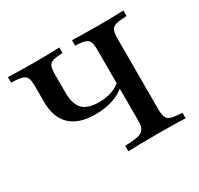

<svg xmlns="http://www.w3.org/2000/svg" viewBox="-126 -726 914 881"><g transform="rotate(-30 331.5 -285.5)"><path d="M318.5 0V-29Q366.1 -30.6 389.1 -36.3Q412.1 -41.9 420.2 -56.9Q428.2 -71.8 428.2 -100.8V-472.6Q428.2 -501.6 423 -515.3Q417.7 -529 400.8 -535.1Q383.9 -541.1 349.2 -541.9V-571Q368.5 -570.2 403.2 -569.4Q437.9 -568.5 481.5 -568.5Q529 -568.5 565.3 -569.4Q601.6 -570.2 621.8 -571V-541.9Q583.1 -540.3 564.5 -535.1Q546 -529.8 539.9 -515.7Q533.9 -501.6 533.9 -472.6V-98.4Q533.9 -70.2 540.3 -55.6Q546.8 -41.1 565.3 -35.9Q583.9 -30.6 621.8 -29V0Q599.2 -0.8 562.1 -1.6Q525 -2.4 475.8 -2.4Q422.6 -2.4 381.9 -1.6Q341.1 -0.8 318.5 0ZM273.4 -221.8Q187.1 -221.8 141.9 -264.5Q96.8 -307.3 96.8 -390.3V-472.6Q96.8 -501.6 91.1 -515.7Q85.5 -529.8 66.9 -535.5Q48.4 -541.1 9.7 -541.9V-571Q29.8 -570.2 66.5 -569.4Q103.2 -568.5 150.8 -568.5Q193.5 -568.5 227.8 -569.4Q262.1 -570.2 282.3 -571V-541.9Q247.6 -540.3 230.6 -535.1Q213.7 -529.8 208.5 -515.7Q203.2 -501.6 203.2 -472.6V-379Q203.2 -316.9 229.4 -289.5Q255.6 -262.1 316.1 -262.1Q353.2 -262.1 383.5 -272.6Q413.7 -283.1 434.7 -303.2V-275Q409.7 -250 367.3 -235.9Q325 -221.8 273.4 -221.8Z"/></g></svg>

Font: Playfair SemiBold
Style: Regular
Weight: 600
Designer: Claus Eggers Sørensen
Foundry: Claus Eggers Sørensen
Version: Version 2.001;gftools[0.9.30]